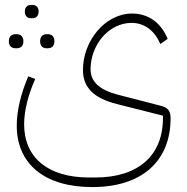

<svg xmlns="http://www.w3.org/2000/svg" viewBox="-20 -520 758 780"><path d="M169 -324H175C190 -324 201 -333 201 -352C201 -372 190 -381 175 -381H169C154 -381 143 -372 143 -352C143 -333 154 -324 169 -324ZM43 -324H48C64 -324 75 -333 75 -352C75 -372 64 -381 48 -381H43C27 -381 16 -372 16 -352C16 -333 27 -324 43 -324ZM106 -446H112C126 -446 137 -455 137 -473C137 -491 126 -500 112 -500H106C91 -500 81 -491 81 -473C81 -455 91 -446 106 -446ZM355 240C555 240 673 136 673 -40C673 -69 662 -83 634 -90L460 -135C383 -155 348 -188 348 -239C348 -337 421 -427 515 -427C567 -427 609 -395 631 -341L661 -362C635 -427 583 -465 517 -465C406 -465 317 -353 317 -236C317 -165 360 -121 456 -97L642 -50V-40C642 112 541 201 368 201H341C176 201 78 121 78 -15C78 -69 94 -134 123 -199L95 -210C66 -143 48 -72 48 -10C48 147 162 240 355 240Z"/></svg>

Font: IBM Plex Arabic ExtraLight
Style: Regular
Weight: 200
Designer: Mike Abbink, Paul van der Laan, Pieter van Rosmalen, Wael Morcos, Khajak Apelian
Foundry: Bold Monday
Version: Version 1.0